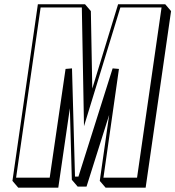

<svg xmlns="http://www.w3.org/2000/svg" viewBox="-20 -845 819 897"><path d="M384.2 26.8 490 -308 446.1 0 473.4 31.8H660.4L779.2 -793.2L752 -825H531.7L411.1 -431.2L404.5 -793.2L377.3 -825H156.9L38.1 0L65.3 31.8H252.3L306.4 -339.3L315.6 -5L342.9 26.8ZM346.5 -20H330.4L316.4 -525.5L286.3 -523L212.2 -15H55.2L169.8 -810H362.3L372.4 -255.3L542.3 -810H734.8L620.3 -15H463.3L535.7 -523L506.2 -525.5Z"/></svg>

Font: Blink
Style: 3DObl
Weight: 400
Designer: Mew Too
Foundry: Cannot Into Space Fonts
Version: Version 001.000